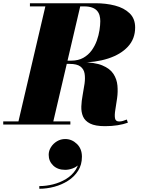

<svg xmlns="http://www.w3.org/2000/svg" viewBox="-55 -770 894 1187"><path d="M54.5 0 230 -750H445.5L270 0ZM-35 0V-19.5H380V0ZM594.5 10Q534 10 502 -6.2Q470 -22.5 458.2 -50Q446.5 -77.5 447.8 -111.8Q449 -146 456 -182.5Q463 -219 467.8 -253.2Q472.5 -287.5 468 -315Q463.5 -342.5 442.2 -358.8Q421 -375 375 -375H330V-385.5H445.5Q529.5 -385.5 577.2 -365.8Q625 -346 646.2 -313.2Q667.5 -280.5 671 -241.2Q674.5 -202 669 -163Q663.5 -124 658 -91.2Q652.5 -58.5 656 -38.8Q659.5 -19 681.5 -19Q693.5 -19 705 -22.5Q716.5 -26 729 -31L735.5 -11.5Q708.5 -1.5 672.5 4.2Q636.5 10 594.5 10ZM330 -383V-395H385Q429 -395 460 -412.5Q491 -430 511.5 -458.2Q532 -486.5 543.8 -519.5Q555.5 -552.5 560.2 -584.2Q565 -616 565 -639.5Q565 -658 560.5 -674.5Q556 -691 545 -703.5Q534 -716 514.5 -723.2Q495 -730.5 465 -730.5H130V-750H535Q600.5 -750 656.2 -735.5Q712 -721 746.2 -688Q780.5 -655 780.5 -600Q780.5 -530 736 -481.8Q691.5 -433.5 613.5 -408.2Q535.5 -383 435 -383ZM188 397V380.5Q229.5 380.5 272.8 369.8Q316 359 353 336.8Q390 314.5 412.5 280.2Q435 246 435 199H450.5Q450.5 227 434 245Q417.5 263 393.5 271.5Q369.5 280 348 280Q301.5 280 273.8 253.2Q246 226.5 246 187Q246 162 260 139.8Q274 117.5 297.2 103.5Q320.5 89.5 348 89.5Q389 89.5 420.2 119.5Q451.5 149.5 451.5 199Q451.5 248.5 428 285.5Q404.5 322.5 366 347.2Q327.5 372 281 384.5Q234.5 397 188 397Z"/></svg>

Font: Bodoni Moda 11pt Black
Style: Italic
Weight: 900
Italic angle: -13°
Designer: Owen Earl
Foundry: indestructible type
Version: Version 2.004